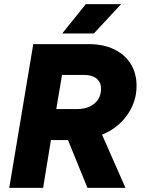

<svg xmlns="http://www.w3.org/2000/svg" viewBox="-20 -915 696 935"><path d="M142 -700H414Q483 -700 535.5 -675Q588 -650 616.5 -604Q645 -558 645 -498Q645 -478 642 -457Q630 -390 586.5 -338Q543 -286 477 -259L591 0H406L311 -233H228L190 0H25ZM356 -384Q407 -384 439.5 -410.5Q472 -437 472 -484Q472 -514 450.5 -532Q429 -550 391 -550H282L254 -384ZM398 -895H570L437 -752H283Z"/></svg>

Font: Oak Sans ExtraBold
Style: Italic
Weight: 800
Italic angle: -9.49998°
Foundry: Erik Kennedy, Walven
Version: Version 1.000